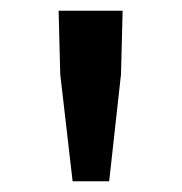

<svg xmlns="http://www.w3.org/2000/svg" viewBox="-20 -795 338 357"><path d="M115 -458H183L205 -657L208 -775H89L92 -657Z"/></svg>

Font: Noto Sans TC Medium
Style: Regular
Weight: 500
Designer: Ryoko NISHIZUKA 西塚涼子 (kana, bopomofo & ideographs); Paul D. Hunt (Latin, Greek & Cyrillic); Sandoll Communications 산돌커뮤니
Foundry: Adobe
Version: Version 2.004;hotconv 1.0.118;makeotfexe 2.5.65603